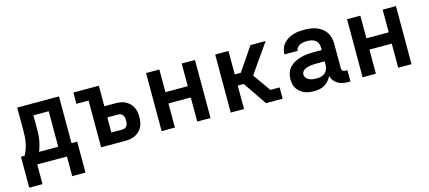

<svg xmlns="http://www.w3.org/2000/svg" viewBox="-54 -1006 3709 1661"><g transform="rotate(-15 1800.0 -176.0)"><path d="M433 176V0H167V176H48V-101H81Q95 -126 104.5 -153.5Q114 -181 119 -209.5Q124 -238 125.5 -267Q127 -296 127 -325V-520H501V-101H552V176ZM210 -101H382V-419H245V-325Q245 -296 244.5 -267.5Q244 -239 240 -211Q236 -183 228.5 -155Q221 -127 210 -101Z M739 0V-419H630V-520H858V-336H958Q981 -336 1003.5 -332.5Q1026 -329 1046 -318.5Q1066 -308 1082.5 -292Q1099 -276 1109 -256Q1119 -236 1123 -213.5Q1127 -191 1127 -168Q1127 -146 1123 -123.5Q1119 -101 1109 -80.5Q1099 -60 1082.5 -44Q1066 -28 1046 -18Q1026 -8 1003.5 -4Q981 0 958 0ZM858 -101H958Q970 -101 980.5 -106.5Q991 -112 997.5 -122.5Q1004 -133 1006 -144.5Q1008 -156 1008 -168Q1008 -180 1006 -192Q1004 -204 997.5 -214Q991 -224 980.5 -230Q970 -236 958 -236H858Z M1281 0V-520H1400V-317H1600V-520H1719V0H1600V-216H1400V0Z M1900 0V-520H2019V-310H2073L2216 -520H2352L2170 -260L2282 -101H2365V0H2216L2073 -210H2019V0Z M2647 8Q2625 8 2603.5 5Q2582 2 2562 -6Q2542 -14 2524.5 -28Q2507 -42 2495 -60Q2483 -78 2478 -99.5Q2473 -121 2473 -143Q2473 -172 2482 -200Q2491 -228 2510.5 -249Q2530 -270 2555.5 -283.5Q2581 -297 2608.5 -305Q2636 -313 2664.5 -316Q2693 -319 2722 -319H2800V-344Q2800 -363 2792.5 -380.5Q2785 -398 2769.5 -408.5Q2754 -419 2735.5 -423Q2717 -427 2699 -427Q2682 -427 2666 -425Q2650 -423 2635 -416Q2620 -409 2609 -396Q2598 -383 2598 -367V-366H2479V-369Q2479 -394 2488 -418.5Q2497 -443 2513.5 -462Q2530 -481 2552 -494.5Q2574 -508 2598.5 -515.5Q2623 -523 2648 -525.5Q2673 -528 2699 -528Q2726 -528 2753 -524.5Q2780 -521 2805.5 -511.5Q2831 -502 2853.5 -485.5Q2876 -469 2891 -447Q2906 -425 2912.5 -398Q2919 -371 2919 -344V-124Q2919 -118 2921 -112Q2923 -106 2927.5 -101.5Q2932 -97 2938 -95Q2944 -93 2950 -93H2970V8H2950Q2927 8 2903.5 3.5Q2880 -1 2859.5 -12.5Q2839 -24 2824.5 -43.5Q2810 -63 2804 -86Q2794 -64 2778 -45.5Q2762 -27 2741 -14.5Q2720 -2 2696 3Q2672 8 2647 8ZM2695 -93Q2716 -93 2736 -98Q2756 -103 2771 -116.5Q2786 -130 2793 -149.5Q2800 -169 2800 -189V-218H2722Q2709 -218 2695.5 -217Q2682 -216 2669 -214Q2656 -212 2643 -208.5Q2630 -205 2618.5 -198Q2607 -191 2599.5 -180Q2592 -169 2592 -156Q2592 -139 2603 -125Q2614 -111 2629.5 -104Q2645 -97 2661.5 -95Q2678 -93 2695 -93Z M3081 0V-520H3200V-317H3400V-520H3519V0H3400V-216H3200V0Z"/></g></svg>

Font: R Plex Mono
Style: Bold
Weight: 700
Monospace: yes
Designer: Belleve Invis
Foundry: Belleve Invis
Version: Version 31.8.0